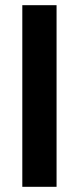

<svg xmlns="http://www.w3.org/2000/svg" viewBox="-20 -720 304 740"><path d="M66 0H198V-700H66Z"/></svg>

Font: Meta Space
Style: Bold
Weight: 700
Designer: Meta Pool / Florian Karsten
Foundry: Meta Pool / Florian Karsten
Version: Version 2.000;Glyphs 3.1.1 (3137)